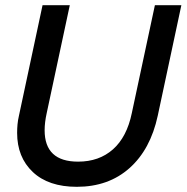

<svg xmlns="http://www.w3.org/2000/svg" viewBox="-20 -710 719 740"><path d="M276 10Q167 10 106.5 -47Q46 -104 46 -198Q46 -214 47.5 -230.5Q49 -247 53 -264L144 -690H249L160 -274Q156 -256 154 -239.5Q152 -223 152 -208Q152 -87 281 -87Q362 -87 415.5 -134.5Q469 -182 488 -274L577 -690H679L588 -264Q560 -134 479 -62Q398 10 276 10Z"/></svg>

Font: Radio Canada Big
Style: Italic
Weight: 400
Italic angle: -12°
Designer: Étienne Aubert Bonn
Foundry: Coppers and Brasses
Version: Version 1.001